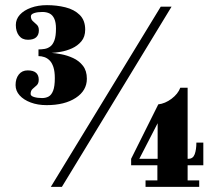

<svg xmlns="http://www.w3.org/2000/svg" viewBox="-20 -726 838 746"><path d="M161 -317.5Q126.5 -317.5 99.2 -327.8Q72 -338 56.2 -355.5Q40.5 -373 40.5 -395.5Q40.5 -420.5 53 -436.5Q65.5 -452.5 87.5 -452.5Q109.5 -452.5 120 -443.2Q130.5 -434 130.5 -416.5Q130.5 -402 122.8 -394.8Q115 -387.5 107 -380.8Q99 -374 99 -361Q99 -353 112.5 -349Q126 -345 143.5 -345Q158 -345 169 -351Q180 -357 186.5 -373.8Q193 -390.5 193 -422.5Q193 -448.5 187.5 -465.2Q182 -482 172.8 -491.2Q163.5 -500.5 152.2 -504.2Q141 -508 129.5 -508V-534Q141.5 -534 153.5 -536Q165.5 -538 175.5 -545.5Q185.5 -553 191.5 -569.5Q197.5 -586 197.5 -615Q197.5 -639 191 -653.2Q184.5 -667.5 172.8 -673.5Q161 -679.5 144.5 -679.5Q126 -679.5 113 -675.2Q100 -671 100 -662.5Q100 -650.5 107.8 -643.8Q115.5 -637 123.2 -629.8Q131 -622.5 131 -608Q131 -590.5 120.5 -581Q110 -571.5 88.5 -571.5Q66 -571.5 53.8 -587.5Q41.5 -603.5 41.5 -629Q41.5 -651.5 57.2 -668.8Q73 -686 100.5 -696Q128 -706 162.5 -706Q200.5 -706 234.5 -697.5Q268.5 -689 289.8 -668Q311 -647 311 -611Q311 -583 296.2 -565.5Q281.5 -548 259.8 -538.2Q238 -528.5 216.2 -524.8Q194.5 -521 180.5 -520.5Q195.5 -519.5 218.2 -515.2Q241 -511 264 -500.5Q287 -490 302.2 -470.5Q317.5 -451 317.5 -420Q317.5 -374 274.5 -345.8Q231.5 -317.5 161 -317.5ZM177.5 0 604.5 -700H646.5L220.5 0ZM545.5 0V-25H591.5V-84H489.5V-109L595 -320.5Q621.5 -323.5 646.5 -342.2Q671.5 -361 680.5 -385H709V-109H712Q730 -109 736.5 -126.8Q743 -144.5 743 -172H770V-84H709V-25H754V0ZM519.5 -105.5 514 -109H592.5V-254.5L596 -254Z"/></svg>

Font: Imbue 24pt
Style: Bold
Weight: 700
Designer: Tyler Finck
Foundry: Etcetera Type Company
Version: Version 1.102